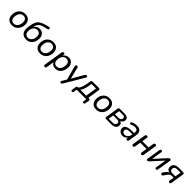

<svg xmlns="http://www.w3.org/2000/svg" viewBox="650 -3018 5508 5508"><g transform="rotate(45 3404.0 -264.0)"><path d="M263 9Q196 9 147.5 -17Q99 -43 73.5 -91.5Q48 -140 48 -206Q48 -269 66.5 -322Q85 -375 120 -414Q155 -453 202.5 -474.5Q250 -496 307 -496Q375 -496 423 -470Q471 -444 497 -395.5Q523 -347 523 -280Q523 -218 504 -165Q485 -112 450.5 -73Q416 -34 368.5 -12.5Q321 9 263 9ZM266 -63Q319 -63 355.5 -92.5Q392 -122 411.5 -172.5Q431 -223 431 -284Q431 -352 397.5 -388Q364 -424 305 -424Q252 -424 215 -394.5Q178 -365 159 -315Q140 -265 140 -203Q140 -135 173.5 -99Q207 -63 266 -63Z M836 9Q755 9 704 -29Q653 -67 633.5 -131.5Q614 -196 626 -278L638 -353Q653 -452 684.5 -515Q716 -578 771.5 -615.5Q827 -653 912 -676L1045 -713Q1065 -718 1078.5 -712Q1092 -706 1096 -687Q1101 -669 1092 -656Q1083 -643 1063 -638L907 -597Q852 -582 816 -553Q780 -524 759.5 -482.5Q739 -441 730 -388L723 -345H706Q722 -385 750.5 -417.5Q779 -450 818.5 -468.5Q858 -487 906 -487Q961 -487 1003.5 -462Q1046 -437 1070 -391Q1094 -345 1094 -283Q1094 -201 1063.5 -135Q1033 -69 975.5 -30Q918 9 836 9ZM836 -63Q890 -63 927 -91.5Q964 -120 983 -168.5Q1002 -217 1002 -276Q1002 -344 968.5 -379.5Q935 -415 876 -415Q823 -415 786.5 -387Q750 -359 730.5 -313.5Q711 -268 711 -215Q711 -138 744.5 -100.5Q778 -63 836 -63Z M1405 9Q1338 9 1289.5 -17Q1241 -43 1215.5 -91.5Q1190 -140 1190 -206Q1190 -269 1208.5 -322Q1227 -375 1262 -414Q1297 -453 1344.5 -474.5Q1392 -496 1449 -496Q1517 -496 1565 -470Q1613 -444 1639 -395.5Q1665 -347 1665 -280Q1665 -218 1646 -165Q1627 -112 1592.5 -73Q1558 -34 1510.5 -12.5Q1463 9 1405 9ZM1408 -63Q1461 -63 1497.5 -92.5Q1534 -122 1553.5 -172.5Q1573 -223 1573 -284Q1573 -352 1539.5 -388Q1506 -424 1447 -424Q1394 -424 1357 -394.5Q1320 -365 1301 -315Q1282 -265 1282 -203Q1282 -135 1315.5 -99Q1349 -63 1408 -63Z M1769 187Q1748 187 1738 173Q1728 159 1731 134L1824 -448Q1827 -471 1840.5 -482.5Q1854 -494 1876 -494Q1897 -494 1906.5 -480Q1916 -466 1912 -441L1900 -369L1895 -387Q1922 -439 1968.5 -467.5Q2015 -496 2076 -496Q2132 -496 2174 -471Q2216 -446 2239.5 -399Q2263 -352 2263 -287Q2263 -206 2234 -139Q2205 -72 2150.5 -31.5Q2096 9 2018 9Q1960 9 1915 -20Q1870 -49 1853 -107H1861L1821 144Q1817 166 1804.5 176.5Q1792 187 1769 187ZM2006 -63Q2059 -63 2095.5 -92.5Q2132 -122 2151.5 -172.5Q2171 -223 2171 -284Q2171 -352 2137.5 -388Q2104 -424 2045 -424Q1992 -424 1955 -394.5Q1918 -365 1899 -315Q1880 -265 1880 -203Q1880 -135 1913.5 -99Q1947 -63 2006 -63Z M2429 187Q2411 187 2401.5 178.5Q2392 170 2392 156.5Q2392 143 2401 127L2495 -29L2489 9L2370 -430Q2365 -449 2368 -463.5Q2371 -478 2382.5 -486Q2394 -494 2411 -494Q2431 -494 2440.5 -485Q2450 -476 2455 -452L2550 -70H2522L2746 -461Q2757 -478 2767.5 -486Q2778 -494 2796 -494Q2814 -494 2824 -485.5Q2834 -477 2835.5 -463.5Q2837 -450 2827 -434L2479 154Q2469 171 2458 179Q2447 187 2429 187Z M2824 137Q2806 137 2797.5 124.5Q2789 112 2792 90L2811 -30Q2818 -73 2861 -73H2898L2853 -55Q2886 -85 2909.5 -125Q2933 -165 2949 -219Q2965 -273 2977 -344L2991 -440Q2995 -464 3009 -475.5Q3023 -487 3046 -487H3296Q3322 -487 3334.5 -472.5Q3347 -458 3342 -432L3282 -50L3262 -73H3313Q3337 -73 3348 -60Q3359 -47 3355 -23L3336 97Q3329 137 3291 137Q3272 137 3264.5 124.5Q3257 112 3259 90L3273 0H2885L2869 98Q2862 137 2824 137ZM2959 -73H3199L3253 -416H3067L3054 -326Q3042 -248 3018 -180Q2994 -112 2959 -73Z M3680 9Q3613 9 3564.5 -17Q3516 -43 3490.5 -91.5Q3465 -140 3465 -206Q3465 -269 3483.5 -322Q3502 -375 3537 -414Q3572 -453 3619.5 -474.5Q3667 -496 3724 -496Q3792 -496 3840 -470Q3888 -444 3914 -395.5Q3940 -347 3940 -280Q3940 -218 3921 -165Q3902 -112 3867.5 -73Q3833 -34 3785.5 -12.5Q3738 9 3680 9ZM3683 -63Q3736 -63 3772.5 -92.5Q3809 -122 3828.5 -172.5Q3848 -223 3848 -284Q3848 -352 3814.5 -388Q3781 -424 3722 -424Q3669 -424 3632 -394.5Q3595 -365 3576 -315Q3557 -265 3557 -203Q3557 -135 3590.5 -99Q3624 -63 3683 -63Z M4079 0Q4054 0 4043 -13Q4032 -26 4036 -51L4098 -444Q4102 -466 4114.5 -476.5Q4127 -487 4148 -487H4339Q4392 -487 4426.5 -473Q4461 -459 4478 -434Q4495 -409 4495 -376Q4495 -317 4457.5 -282.5Q4420 -248 4360 -243L4362 -256Q4414 -254 4446.5 -225.5Q4479 -197 4479 -147Q4479 -77 4429.5 -38.5Q4380 0 4277 0ZM4123 -60H4280Q4340 -60 4367 -83Q4394 -106 4394 -149Q4394 -183 4371.5 -200.5Q4349 -218 4307 -218H4148ZM4157 -278H4310Q4356 -278 4383 -301.5Q4410 -325 4410 -367Q4410 -396 4389.5 -411.5Q4369 -427 4330 -427H4181Z M4743 9Q4700 9 4663.5 -10Q4627 -29 4604.5 -62.5Q4582 -96 4582 -138Q4582 -190 4611 -221.5Q4640 -253 4701 -268.5Q4762 -284 4857 -284H4938L4929 -226H4867Q4794 -226 4752 -218.5Q4710 -211 4691.5 -193Q4673 -175 4673 -144Q4673 -102 4701 -79.5Q4729 -57 4767 -57Q4802 -57 4832.5 -73Q4863 -89 4884.5 -118.5Q4906 -148 4912 -190L4931 -311Q4940 -366 4916 -395.5Q4892 -425 4830 -425Q4795 -425 4762 -417.5Q4729 -410 4696 -392Q4682 -385 4670 -387Q4658 -389 4650.5 -396.5Q4643 -404 4642 -415Q4641 -426 4647.5 -437Q4654 -448 4671 -457Q4710 -477 4754.5 -486.5Q4799 -496 4841 -496Q4912 -496 4953.5 -469.5Q4995 -443 5010 -396.5Q5025 -350 5015 -287L4975 -38Q4973 -16 4960 -4.5Q4947 7 4926 7Q4906 7 4896.5 -6Q4887 -19 4890 -44L4902 -121L4910 -109Q4897 -69 4870.5 -42.5Q4844 -16 4811 -3.5Q4778 9 4743 9Z M5169 7Q5147 7 5137.5 -7Q5128 -21 5131 -46L5195 -449Q5199 -473 5212 -483.5Q5225 -494 5246 -494Q5269 -494 5279 -480.5Q5289 -467 5285 -441L5260 -287H5513L5539 -449Q5543 -473 5556 -483.5Q5569 -494 5590 -494Q5613 -494 5622.5 -480.5Q5632 -467 5629 -441L5565 -38Q5561 -16 5548 -4.5Q5535 7 5514 7Q5492 7 5482 -7.5Q5472 -22 5475 -47L5502 -214H5249L5221 -38Q5218 -15 5204.5 -4Q5191 7 5169 7Z M5757 7Q5739 7 5731 -1.5Q5723 -10 5722 -21.5Q5721 -33 5723 -43L5788 -454Q5792 -475 5803.5 -484.5Q5815 -494 5834 -494Q5855 -494 5864 -481Q5873 -468 5869 -447L5813 -89H5784L6129 -467Q6138 -476 6150 -485Q6162 -494 6183 -494Q6201 -494 6209 -487Q6217 -480 6219 -468.5Q6221 -457 6218 -445L6152 -33Q6150 -13 6138.5 -3Q6127 7 6108 7Q6085 7 6077 -6Q6069 -19 6071 -41L6129 -399H6157L5812 -21Q5803 -11 5790.5 -2Q5778 7 5757 7Z M6651 7Q6629 7 6619 -5Q6609 -17 6612 -38L6635 -182H6566Q6529 -182 6499 -163.5Q6469 -145 6449 -115L6378 -15Q6368 0 6354 4.5Q6340 9 6327 5.5Q6314 2 6305.5 -8Q6297 -18 6296 -31.5Q6295 -45 6305 -59L6360 -135Q6381 -165 6413 -184.5Q6445 -204 6473 -204H6491L6490 -195Q6417 -196 6377 -231Q6337 -266 6337 -328Q6337 -376 6360.5 -412Q6384 -448 6428 -467.5Q6472 -487 6532 -487H6717Q6742 -487 6753.5 -474Q6765 -461 6761 -436L6697 -31Q6694 -12 6682.5 -2.5Q6671 7 6651 7ZM6522 -245H6645L6673 -424H6541Q6484 -424 6454 -398.5Q6424 -373 6424 -328Q6424 -285 6449.5 -265Q6475 -245 6522 -245Z"/></g></svg>

Font: Nunito Medium
Style: Italic
Weight: 500
Designer: Vernon Adams
Foundry: Vernon Adams
Version: Version 3.601